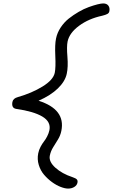

<svg xmlns="http://www.w3.org/2000/svg" viewBox="-20 -827 654 1111"><path d="M374 264.2Q356 264.2 331.1 254.6Q306.2 245.1 280.8 226.6Q255.4 208 234.9 184.1Q214.4 160.2 204.3 127.2Q194.3 94.2 201.2 60.1Q205.1 40.5 214.8 22.2Q224.6 3.9 234.1 -8.1Q243.7 -20 252.9 -37.8Q262.2 -55.7 266.1 -74.2Q275.4 -122.6 224.9 -152.6Q174.3 -182.6 74.2 -196.8Q45.4 -201.2 51.8 -236.8Q55.7 -257.8 83 -265.1Q163.6 -288.1 225.8 -326.2Q288.1 -364.3 296.9 -405.8Q303.2 -437.5 300 -503.7Q296.9 -569.8 304.2 -604Q311 -637.7 331.1 -668Q351.1 -698.2 377.9 -719.5Q404.8 -740.7 435.1 -758.3Q465.3 -775.9 493.9 -786.1Q522.5 -796.4 544.2 -801.8Q565.9 -807.1 577.1 -807.1Q597.7 -807.1 607.2 -794.2Q616.7 -781.2 612.8 -762.2Q611.3 -752 601.3 -746.3Q591.3 -740.7 570.8 -735.8Q493.7 -719.2 437.7 -678Q381.8 -636.7 371.1 -586.9Q365.2 -558.1 370.1 -498.8Q375 -439.5 366.2 -399.9Q356.9 -356.4 315.2 -315.7Q273.4 -274.9 203.1 -244.1Q360.4 -194.3 335 -69.8Q329.6 -43 315.7 -20.3Q301.8 2.4 287.6 25.1Q273.4 47.9 268.1 74.2Q261.7 108.4 300.3 143.3Q338.9 178.2 399.9 198.2Q418.9 204.6 424.8 211.4Q430.7 218.3 428.2 230Q425.3 245.1 410.2 254.6Q395 264.2 374 264.2Z"/></svg>

Font: Shantell Sans Irregular
Style: Italic
Weight: 300
Italic angle: -11.31°
Designer: Stephen Nixon, Anya Danilova, Shantell Martin
Foundry: Arrow Type
Version: Version 1.006;[9816181b4]